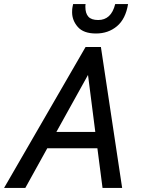

<svg xmlns="http://www.w3.org/2000/svg" viewBox="-70 -920 688 940"><path d="M-50 0 349 -690H424L528 0H432L405 -208L452 -194H116L183 -233L54 0ZM196 -256 161 -274H442L400 -247L355 -599L383 -593ZM283 -860Q283 -877 285 -885.5Q287 -894 288 -900H349Q348 -894 348 -891.5Q348 -889 348 -886Q348 -855 362.5 -838.5Q377 -822 411 -822Q442 -822 463 -841Q484 -860 494 -900H557Q545 -827 502.5 -791.5Q460 -756 400 -756Q339 -756 311 -788Q283 -820 283 -860Z"/></svg>

Font: Radio Canada
Style: Italic
Weight: 400
Italic angle: -12°
Designer: Charles Daoud, Etienne Aubert Bonn, Alexandre Saumier Demers, Jacques Le Bailly
Foundry: Radio-Canada
Version: Version 2.104;gftools[0.9.28.dev5+ged2979d]